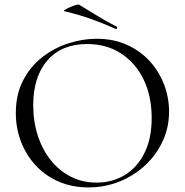

<svg xmlns="http://www.w3.org/2000/svg" viewBox="-20 -805 806 837"><path d="M366 12Q294 12 235.5 -13.5Q177 -39 135.5 -84Q94 -129 71.5 -187.5Q49 -246 49 -312Q49 -393 80.5 -454Q112 -515 164 -555.5Q216 -596 278 -616Q340 -636 401 -636Q475 -636 533.5 -609.5Q592 -583 633 -538Q674 -493 695.5 -436Q717 -379 717 -319Q717 -249 689 -189Q661 -129 612.5 -84Q564 -39 500.5 -13.5Q437 12 366 12ZM401.4 -9Q468.6 -9 523 -41.4Q577.4 -73.8 609.3 -137Q641.2 -200.2 641.2 -290.8Q641.2 -385.2 606.4 -457.6Q571.6 -530 508.4 -571.5Q445.2 -613 359.4 -613Q248.4 -613 186.6 -541.6Q124.8 -470.2 124.8 -346.6Q124.8 -276 144.6 -214.5Q164.4 -153 201.3 -106.7Q238.2 -60.4 288.9 -34.7Q339.6 -9 401.4 -9ZM484 -679Q433 -702 380.5 -721Q328 -740 261.2 -756Q255.2 -757.2 262.9 -762.2Q270.6 -767.2 284.1 -773.2Q297.6 -779.2 309.9 -782.9Q322.2 -786.6 325.4 -784.2Q364.2 -761 403 -736.8Q441.8 -712.6 488 -689Q492 -688 490.1 -682.5Q488.2 -677 484 -679Z"/></svg>

Font: Cormorant Infant Light
Style: Regular
Weight: 300
Designer: Christian Thalmann (Catharsis Fonts)
Foundry: Catharsis Fonts
Version: Version 4.001